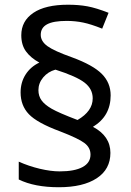

<svg xmlns="http://www.w3.org/2000/svg" viewBox="-20 -785 553 810"><path d="M66.9 -395Q66.9 -437.5 87.9 -470.5Q108.9 -503.4 146 -521Q109.9 -540.5 89.8 -567.9Q69.8 -595.2 69.8 -636.2Q69.8 -696.3 120.6 -730.7Q171.4 -765.1 267.1 -765.1Q312 -765.1 348.9 -758.3Q385.7 -751.5 438 -731L411.1 -664.1Q363.8 -683.1 330.6 -689.9Q297.4 -696.8 261.2 -696.8Q205.1 -696.8 178.5 -682.4Q151.9 -668 151.9 -638.2Q151.9 -610.8 180.2 -590.3Q208.5 -569.8 284.2 -543Q373 -510.3 409.9 -472.9Q446.8 -435.5 446.8 -382.8Q446.8 -294.9 372.1 -250Q445.8 -210.9 445.8 -140.1Q445.8 -70.8 388.2 -33Q330.6 4.9 228 4.9Q125.5 4.9 59.1 -27.8V-103Q101.6 -84 147.9 -73Q194.3 -62 231.9 -62Q294.4 -62 328.1 -80.1Q361.8 -98.1 361.8 -132.8Q361.8 -162.6 335.9 -181.9Q310.1 -201.2 232.9 -231Q136.7 -266.6 101.8 -303.2Q66.9 -339.8 66.9 -395ZM142.1 -404.8Q142.1 -379.9 155.3 -361.6Q168.5 -343.3 198 -326.2Q227.5 -309.1 307.1 -278.8Q371.1 -315.9 371.1 -370.1Q371.1 -409.7 336.9 -436.3Q302.7 -462.9 213.9 -491.2Q182.1 -482.4 162.1 -458.3Q142.1 -434.1 142.1 -404.8Z"/></svg>

Font: Noto Sans Historic
Style: Regular
Weight: 400
Designer: Monotype Design Team
Foundry: Monotype Imaging Inc.
Version: Version 0.71 uh